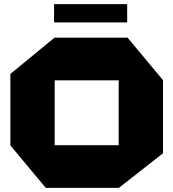

<svg xmlns="http://www.w3.org/2000/svg" viewBox="-20 -907 837 927"><path d="M244 -519V-725H596L767 -520V-519ZM201 0 30 -205V-206H553V0ZM30 -206V-550L243 -725H244V-206ZM553 0V-519H767V-167L554 0ZM241 -799V-887H594V-799Z"/></svg>

Font: Foldit ExtraBold
Style: Regular
Weight: 800
Version: Version 1.003